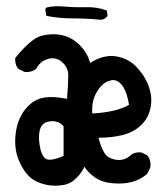

<svg xmlns="http://www.w3.org/2000/svg" viewBox="-20 -599 540 616"><path d="M141 -4Q100 -10 77.5 -29.5Q55 -49 40 -85.5Q25 -122 30 -168Q35 -214 58.5 -245Q82 -276 112.5 -284Q143 -292 195 -282Q199 -332 199 -357Q199 -382 179.5 -399.5Q160 -417 134.5 -410Q109 -403 96 -378Q80 -366 59 -368L39 -378Q27 -392 29 -413Q80 -476 114 -484.5Q148 -493 179.5 -486Q211 -479 236 -454Q261 -429 269 -397Q313 -425 353.5 -418Q394 -411 421 -381Q448 -351 459 -316.5Q470 -282 462 -249Q454 -216 429.5 -194.5Q405 -173 370 -165Q335 -157 296 -157Q310 -104 329.5 -94Q349 -84 367 -86Q385 -88 398 -100Q411 -112 433 -110L452 -101Q466 -84 462 -61L452 -41Q431 -23 404.5 -15.5Q378 -8 342 -11Q306 -14 283.5 -30.5Q261 -47 251 -64Q238 -37 214.5 -18.5Q191 0 141 -4ZM184 -99V-194Q169 -212 143.5 -210Q118 -208 110 -188.5Q102 -169 107 -134.5Q112 -100 126.5 -90Q141 -80 184 -99ZM394 -263Q387 -306 371.5 -325.5Q356 -345 337.5 -341.5Q319 -338 305.5 -324Q292 -310 283 -288.5Q274 -267 276 -235Q354 -239 394 -263ZM298 -536Q257 -540 213.5 -540Q170 -540 129 -548L125 -569L129 -575Q154 -581 186.5 -578Q219 -575 255.5 -576Q292 -577 323 -565L325 -548Q315 -534 298 -536Z"/></svg>

Font: Kosefont JP
Style: Regular
Weight: 400
Designer: Nozomi Seto 瀬戸のぞみ
Version: Version 3.00;June 19, 2020